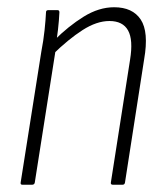

<svg xmlns="http://www.w3.org/2000/svg" viewBox="-20 -510 458 530"><path d="M292 0Q285 0 286 -6L339 -345Q348 -400 333.5 -426Q319 -452 282 -452Q247 -452 208 -427Q169 -402 125 -359L129 -398Q169 -438 211 -464Q253 -490 295 -490Q346 -490 368.5 -456Q391 -422 378 -347L325 -6Q324 0 318 0ZM42 0Q36 0 37 -6L94 -367Q100 -398 103 -426.5Q106 -455 107 -476Q107 -482 113 -482H139Q144 -482 144 -476Q143 -454 140 -427.5Q137 -401 133 -382L134 -375L76 -6Q75 0 68 0Z"/></svg>

Font: Sofia Sans Condensed ExtraLight
Style: Italic
Weight: 250
Italic angle: -9°
Version: Version 4.100